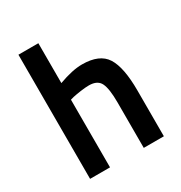

<svg xmlns="http://www.w3.org/2000/svg" viewBox="-167 -830 896 951"><g transform="rotate(-30 281.0 -355.0)"><path d="M188 0H74V-710H188V-482Q267 -511 322 -511Q422 -511 459 -452.5Q496 -394 496 -262V0H381V-261Q381 -338 365 -371Q349 -404 300 -404Q280 -404 252 -400Q224 -396 206 -392L188 -387Z"/></g></svg>

Font: TitilliumText22L Rg
Style: Bold
Weight: 700
Designer: Campivisivi
Foundry: Campivisivi
Version: 1.000